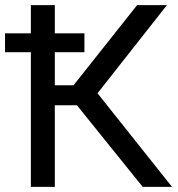

<svg xmlns="http://www.w3.org/2000/svg" viewBox="-24 -731 697 751"><path d="M276.9 -319.3H190.4V0H96.7V-526.9H-4.4V-600.6H96.7V-710.9H190.4V-600.6H306.2V-526.9H190.4V-397.5H263.7L512.2 -710.9H628.9L357.4 -366.2L648.9 0H534.2Z"/></svg>

Font: APIMedia Roboto
Style: Regular
Weight: 400
Designer: Google
Version: Version 2.137; 2017